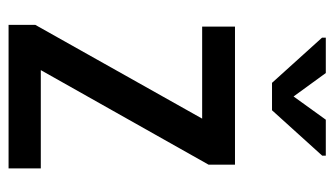

<svg xmlns="http://www.w3.org/2000/svg" viewBox="-186 -594 780 448"><g transform="rotate(90 204.0 -370.0)"><path d="M143.6 -75.2H373V0H38.1V-62.5L256.8 -451.7H42V-528.3H364.3V-466.8ZM205.1 -665 259.3 -740.2H343.3V-731.9L237.3 -614.7H173.3L67.9 -731.4V-740.2H150.4Z"/></g></svg>

Font: Franco
Style: Regular
Weight: 400
Designer: Google
Version: Version 1.200311; 2013